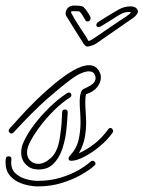

<svg xmlns="http://www.w3.org/2000/svg" viewBox="-40 -663 515 689"><path d="M226 -643Q242 -643 250.5 -641.5Q259 -640 263 -634Q268 -629 274 -620Q280 -611 284 -603Q285 -601 285 -596Q283 -586 274 -586Q269 -586 266 -591Q262 -599 256.5 -607.5Q251 -616 247 -620Q246 -622 241 -622.5Q236 -623 222 -623Q211 -623 217 -614Q221 -606 230 -591Q239 -576 249 -561Q259 -547 266.5 -535Q274 -523 276 -518Q278 -516 279 -516Q282 -516 293 -523Q298 -526 315.5 -538Q333 -550 354 -564.5Q375 -579 392 -590Q409 -601 412 -603Q417 -607 425.5 -613.5Q434 -620 424 -620Q413 -620 406.5 -618Q400 -616 395 -613Q390 -611 376 -602Q362 -593 346.5 -583.5Q331 -574 323 -569Q319 -566 314 -566Q304 -566 306 -576Q308 -582 314 -585Q323 -591 338.5 -600.5Q354 -610 369 -619Q384 -628 388 -630Q407 -640 428 -640Q442 -640 448.5 -634Q455 -628 455 -622Q455 -617 450.5 -611Q446 -605 441 -601L304 -506Q300 -503 289.5 -499.5Q279 -496 274 -496Q269 -496 266 -499Q263 -502 260 -506L233 -549L200 -602Q194 -610 196 -620Q198 -630 205.5 -636.5Q213 -643 226 -643ZM216 -86Q206 -86 206 -94Q206 -99 210 -103Q235 -130 242 -161Q249 -192 249 -223Q249 -244 247.5 -263Q246 -282 246 -298Q246 -326 254 -339Q257 -343 269 -348Q281 -353 292 -361.5Q303 -370 303 -383Q303 -389 300 -395Q299 -399 293.5 -403Q288 -407 278 -407Q268 -407 252 -400.5Q236 -394 213 -377Q178 -351 128.5 -307.5Q79 -264 8 -187Q5 -184 1 -184Q-4 -184 -7.5 -189.5Q-11 -195 -6 -201Q6 -214 30.5 -241.5Q55 -269 87.5 -301Q120 -333 155 -362Q190 -391 222.5 -410Q255 -429 280 -429Q306 -429 318 -403Q320 -399 321 -394.5Q322 -390 322 -385Q322 -367 308.5 -350Q295 -333 269 -325Q266 -316 266 -297Q266 -280 267.5 -261Q269 -242 269 -232Q270 -204 265 -173.5Q260 -143 243 -113Q272 -126 299.5 -147.5Q327 -169 349 -200Q352 -204 356 -204Q361 -204 364.5 -198Q368 -192 364 -187Q345 -160 317 -137Q289 -114 261.5 -100Q234 -86 216 -86ZM93 -55Q69 -56 52.5 -73Q36 -90 36 -116Q36 -136 46 -156Q58 -183 82.5 -215.5Q107 -248 138.5 -278.5Q170 -309 201 -329Q205 -331 207 -331Q216 -331 216 -321Q216 -316 211 -313Q182 -295 152.5 -265.5Q123 -236 100 -204.5Q77 -173 65 -148Q61 -139 59 -131Q57 -123 57 -116Q57 -97 69 -86Q81 -75 97 -75Q120 -75 144 -97.5Q168 -120 175 -171Q180 -205 181 -221Q182 -237 183 -260Q183 -270 193 -270Q203 -270 203 -260Q202 -235 198.5 -199.5Q195 -164 184 -130Q173 -96 151 -74.5Q129 -53 93 -55ZM94 6Q82 6 63 2.5Q44 -1 25 -10Q6 -19 -7 -36Q-20 -53 -20 -79Q-20 -83 -20 -86.5Q-20 -90 -19 -94Q-18 -102 -9 -102Q1 -102 1 -93Q1 -89 0.5 -85.5Q0 -82 0 -80Q0 -55 16 -40.5Q32 -26 54.5 -20Q77 -14 95 -14Q140 -14 177.5 -25.5Q215 -37 242.5 -53Q270 -69 285 -83Q288 -86 292 -86Q298 -86 301.5 -80Q305 -74 299 -69Q283 -54 252.5 -36.5Q222 -19 182 -6.5Q142 6 94 6Z"/></svg>

Font: Neonderthaw
Style: Regular
Weight: 400
Designer: Robert E. Leuschke
Foundry: Robert E. Leuschke
Version: Version 1.010; ttfautohint (v1.8.3)